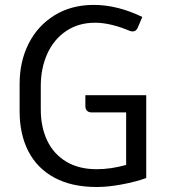

<svg xmlns="http://www.w3.org/2000/svg" viewBox="-20 -749 693 784"><path d="M577.1 -360.4V-22Q535.2 -6.8 478.5 3.9Q421.9 14.6 375 14.6Q272.9 14.6 202.4 -23.4Q131.8 -61.5 95.9 -131.1Q60.1 -200.7 60.1 -294.4V-406.7Q60.1 -497.6 96.9 -570.8Q133.8 -644 202.6 -686.5Q271.5 -729 362.8 -729Q459.5 -729 561 -679.7L543 -637.2Q536.6 -620.6 521.5 -620.6Q517.1 -620.6 509.8 -623Q430.7 -656.2 368.2 -656.2Q300.8 -656.2 250.5 -622.6Q200.2 -588.9 173.3 -529.8Q146.5 -470.7 146.5 -397.5V-302.7Q146.5 -229.5 173.1 -174.3Q199.7 -119.1 251 -88.6Q302.2 -58.1 374.5 -58.1Q434.1 -58.1 495.1 -75.7V-290H354Q341.8 -290 335.2 -296.9Q328.6 -303.7 328.6 -315.9V-360.4Z"/></svg>

Font: Lycee Sans
Style: Regular
Weight: 400
Designer: Justin Alvin
Foundry: Alkove Design
Version: Version 1.030